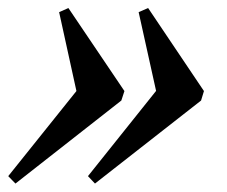

<svg xmlns="http://www.w3.org/2000/svg" viewBox="-36 -464 552 466"><path d="M158.5 -202 107.5 -434.5 130 -444.5 266 -243 258.5 -220 1.5 -18.5 -16 -36.5 181.5 -283ZM352 -202 300.5 -434.5 323.5 -444.5 459 -243 452 -220 194.5 -18.5 177.5 -36.5 374.5 -283Z"/></svg>

Font: Newsreader 36pt SemiBold
Style: Italic
Weight: 600
Italic angle: -17°
Designer: Hugues Gentile
Foundry: Production Type
Version: Version 1.003